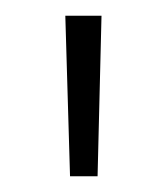

<svg xmlns="http://www.w3.org/2000/svg" viewBox="-20 -727 212 244"><path d="M69 -503 63 -707H109L104 -503Z"/></svg>

Font: Onest Thin
Style: Regular
Weight: 250
Designer: Dmitri Voloshin, Andrey Kudryavtsev
Foundry: Dmitri Voloshin, Andrey Kudryavtsev
Version: Version 1.000;gftools[0.9.33]